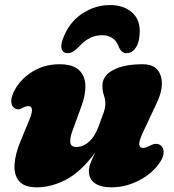

<svg xmlns="http://www.w3.org/2000/svg" viewBox="-20 -746 706 780"><path d="M632 -156Q644.5 -147.5 644.8 -128.5Q645 -109.5 630 -87Q599.5 -41 545 -13Q490.5 15 433 15Q389 15 365 -2Q341 -19 341 -51Q341 -67.5 348.8 -86.5Q356.5 -105.5 367 -126.5Q309.5 -48.5 249.5 -16.8Q189.5 15 128.5 15Q79 15 57.8 -10Q36.5 -35 39 -77Q41.5 -119 62 -169L100 -261Q122 -315 95 -315Q85.5 -315 70 -307Q51 -296 36 -309Q26 -317.5 25.8 -335.5Q25.5 -353.5 39 -379Q65 -426.5 113 -455.8Q161 -485 221.5 -485Q275 -485 300 -462.2Q325 -439.5 326.8 -401Q328.5 -362.5 311 -315L273 -211Q263.5 -184 265.8 -166.5Q268 -149 291 -149Q318.5 -149 342.5 -171Q366.5 -193 381 -234Q394.5 -270 401.2 -289.2Q408 -308.5 408 -324Q408 -342 402 -359.2Q396 -376.5 396 -398Q396 -438 439.5 -461.5Q483 -485 560 -485Q617 -485 632.5 -439.5Q648 -394 617 -328L561 -209Q544 -172.5 545.5 -158.8Q547 -145 562.5 -145Q569 -145 575.2 -147.8Q581.5 -150.5 591 -155Q604.5 -162 614.8 -161.5Q625 -161 632 -156ZM394 -603Q344 -603 302.5 -558.5Q277 -530 255 -530Q236.5 -530 231 -545.5Q225.5 -561 234.5 -585.5Q259 -654 312.5 -689.8Q366 -725.5 427 -725.5Q487.5 -725.5 522.2 -689.8Q557 -654 544.5 -585.5Q540 -561 526.5 -545.5Q513 -530 494 -530Q472 -530 461.5 -558.5Q444 -603 394 -603Z"/></svg>

Font: Fraunces 9pt S100 Black
Style: Italic
Weight: 900
Italic angle: -16°
Version: Version 1.000; ttfautohint (v1.8.3)